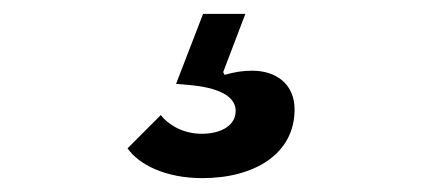

<svg xmlns="http://www.w3.org/2000/svg" viewBox="-20 -47 628 277"><path d="M272 210C347 210 405 175 405 111C405 74 378 55 344 55C330 55 318 57 304 61L302 57L334 -27H273L234 74L257 76C304 81 320 96 320 113C320 134 299 146 271 146C242 146 221 131 212 119L164 167C180 190 218 210 272 210Z"/></svg>

Font: Braiins Sans SemiBold
Style: Italic
Weight: 600
Italic angle: -11.31°
Designer: Mike Abbink, Paul van der Laan, Pieter van Rosmalen, Jiri Chlebus, Lubos Buracinsky
Foundry: Bold Monday, Sudetype
Version: Version 1.000;hotconv 1.0.109;makeotfexe 2.5.65596